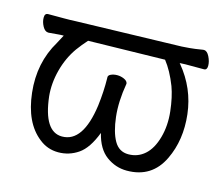

<svg xmlns="http://www.w3.org/2000/svg" viewBox="-78 -589 825 710"><g transform="rotate(15 334.0 -234.5)"><path d="M106 -404Q94 -404 84 -403Q60 -401 49 -400H48Q35 -400 26 -416.5Q17 -433 17 -449.5Q17 -466 30 -466H92Q118 -466 133 -467L538 -478Q571 -480 588.5 -482.5Q606 -485 618 -487H621Q633 -487 642 -469Q651 -451 651 -434.5Q651 -418 639 -418H568Q560 -418 546 -417Q548 -416 549 -414Q612 -338 623 -241.5Q634 -145 597 -68Q556 18 460 18Q417 18 381.5 -8Q346 -34 332 -92Q308 -29 273.5 -5.5Q239 18 197.5 18Q156 18 124 -8Q60 -58 47.5 -170Q35 -282 89 -372Q97 -386 106 -404ZM198 -409Q179 -388 163 -366Q134 -325 120.5 -273.5Q107 -222 112 -173Q127 -42 196 -42Q276 -42 296 -187Q303 -243 302 -294Q300 -304 311 -309Q322 -314 335.5 -314Q349 -314 361.5 -308.5Q374 -303 376 -294V-291Q364 -221 370.5 -164Q377 -107 395.5 -74.5Q414 -42 450 -42Q486 -42 512.5 -65.5Q539 -89 552 -135.5Q565 -182 559 -235.5Q553 -289 539 -327Q518 -381 491 -415Z"/></g></svg>

Font: LXGW WenKai Lite
Style: Regular
Weight: 400
Designer: LXGW / Fontworks Inc.
Foundry: LXGW / Fontworks Inc.
Version: Version 1.511; March 25, 2025